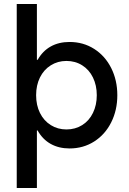

<svg xmlns="http://www.w3.org/2000/svg" viewBox="-20 -727 645 958"><path d="M63.5 -707H164.1V-428.7H168Q192.9 -472.7 233.2 -495.1Q273.4 -517.6 327.1 -517.6Q395.5 -517.6 450 -482.9Q504.4 -448.2 534.9 -387.5Q565.4 -326.7 565.4 -252Q565.4 -177.2 534.9 -116.5Q504.4 -55.7 450 -21Q395.5 13.7 327.1 13.7Q273.4 13.7 232.9 -9Q192.4 -31.7 167.5 -76.2H164.1V210.9H63.5ZM462.9 -252Q462.9 -301.3 443.8 -340.3Q424.8 -379.4 390.1 -401.1Q355.5 -422.9 311.5 -422.9Q268.1 -422.9 233.4 -401.1Q198.7 -379.4 179.4 -340.6Q160.2 -301.8 160.2 -252Q160.2 -202.1 179.4 -163.3Q198.7 -124.5 233.4 -102.8Q268.1 -81.1 311.5 -81.1Q355.5 -81.1 390.1 -102.8Q424.8 -124.5 443.8 -163.6Q462.9 -202.6 462.9 -252Z"/></svg>

Font: Wanted Sans Medium
Style: Regular
Weight: 500
Designer: Original Design by Kil Hyung-jin and Kang Hanbin, Wanted Lab, Inc; Hangeul from Source Han Sans by Jang Soo-young and Ka
Foundry: Wanted Lab, Inc.
Version: Version 1.001